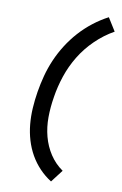

<svg xmlns="http://www.w3.org/2000/svg" viewBox="-106 -900 713 1120"><g transform="rotate(10 250.0 -340.0)"><path d="M279 161Q241 137 209.5 104Q178 71 155.5 31.5Q133 -8 119.5 -53Q106 -98 101.5 -145.5Q97 -193 100 -242Q103 -291 111 -340Q119 -389 132 -438Q145 -487 165.5 -534.5Q186 -582 214.5 -627Q243 -672 278.5 -711.5Q314 -751 356.5 -784Q399 -817 445 -841L493 -764Q434 -731 383.5 -682Q333 -633 297.5 -574.5Q262 -516 241 -453Q220 -390 210 -326V-325Q200 -266 199.5 -206.5Q199 -147 213.5 -92Q228 -37 258.5 9.5Q289 56 335 88Z"/></g></svg>

Font: Iosevka Curly Slab Semibold
Style: Italic
Weight: 600
Italic angle: -9°
Monospace: yes
Designer: Belleve Invis
Foundry: Belleve Invis
Version: Version 22.1.2; ttfautohint (v1.8.4)